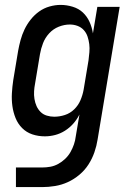

<svg xmlns="http://www.w3.org/2000/svg" viewBox="-20 -548 540 783"><path d="M45 215V135H152Q169 135 185.5 132Q202 129 217.5 120.5Q233 112 246 99.5Q259 87 267.5 72Q276 57 281.5 41Q287 25 289 8L304 -81Q294 -61 279 -44Q264 -27 245 -15Q226 -3 205 2.5Q184 8 163 8Q136 8 112 0Q88 -8 70.5 -25.5Q53 -43 43.5 -66.5Q34 -90 30.5 -115.5Q27 -141 28.5 -167.5Q30 -194 34 -221L54 -341Q58 -363 64 -385Q70 -407 80 -428Q90 -449 105 -468Q120 -487 139.5 -501Q159 -515 182 -521.5Q205 -528 227 -528Q252 -528 276.5 -520.5Q301 -513 318 -497Q335 -481 345 -459Q355 -437 359 -412L377 -520H468L378 21Q374 47 365 73Q356 99 341 122.5Q326 146 304 164.5Q282 183 257 194.5Q232 206 205 210.5Q178 215 152 215ZM201 -72Q223 -72 244.5 -79Q266 -86 282.5 -102Q299 -118 308 -139Q317 -160 321 -182L341 -302Q343 -318 344.5 -335Q346 -352 344 -368Q342 -384 337 -399Q332 -414 321.5 -425.5Q311 -437 296 -442.5Q281 -448 265 -448Q242 -448 219.5 -439Q197 -430 180.5 -412Q164 -394 155.5 -372Q147 -350 143 -327L123 -207Q120 -192 119 -176Q118 -160 120.5 -144.5Q123 -129 129 -115.5Q135 -102 145.5 -91.5Q156 -81 171 -76.5Q186 -72 201 -72Z"/></svg>

Font: Iosevka Medium
Style: Italic
Weight: 500
Italic angle: -9°
Monospace: yes
Designer: Belleve Invis
Foundry: Belleve Invis
Version: Version 32.5.0; ttfautohint (v1.8.4)